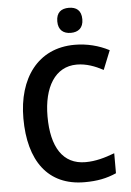

<svg xmlns="http://www.w3.org/2000/svg" viewBox="-61 -968 696 1023"><g transform="rotate(-5 287.0 -456.5)"><path d="M346 -923C306 -923 279 -904 279 -856C279 -809 307 -789 346 -789C385 -789 413 -809 413 -856C413 -904 386 -923 346 -923ZM362 -618C413 -618 460 -600 503 -577L544 -679C489 -708 425 -724 360 -724C162 -724 54 -570 54 -357C54 -131 153 10 350 10C417 10 468 0 520 -23V-130C467 -110 418 -96 364 -96C243 -96 183 -192 183 -356C183 -512 246 -618 362 -618Z"/></g></svg>

Font: Noto Sans Devanagari UI SemiCondensed SemiBold
Style: Regular
Weight: 600
Width: 4
Designer: Jelle Bosma - Monotype Design Team
Foundry: Monotype Imaging Inc.
Version: Version 2.004